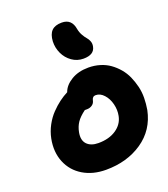

<svg xmlns="http://www.w3.org/2000/svg" viewBox="-161 -1078 995 1135"><g transform="rotate(-20 337.0 -510.0)"><path d="M409.2 -719.2Q369.6 -719.2 337.4 -741.9Q305.2 -764.6 288.3 -800.8Q271.5 -836.9 272.9 -877Q275.4 -921.4 296.4 -942.6Q317.4 -963.9 359.9 -963.9Q422.4 -963.9 433.1 -897Q437 -875.5 447.5 -856.7Q458 -837.9 468 -826.9Q478 -815.9 483.9 -800.3Q489.7 -784.7 485.8 -767.1Q476.6 -719.2 409.2 -719.2ZM310.1 -56.2Q228 -56.2 167 -92.8Q106 -129.4 79.1 -194.8Q52.2 -260.3 67.9 -340.8Q76.2 -382.3 96.4 -419.9Q116.7 -457.5 143.3 -485.1Q169.9 -512.7 196.5 -532.5Q223.1 -552.2 250 -565.9Q263.7 -605.5 308.6 -632.8Q353.5 -660.2 417 -660.2Q455.1 -660.2 489.5 -649.7Q523.9 -639.2 550.5 -620.1Q577.1 -601.1 599.4 -575Q621.6 -548.8 635.5 -517.6Q649.4 -486.3 658 -451.2Q666.5 -416 666 -379.2Q665.5 -342.3 659.2 -305.2Q634.8 -187 538.8 -121.6Q442.9 -56.2 310.1 -56.2ZM234.9 -319.8Q225.6 -271.5 250 -245.8Q274.4 -220.2 321.8 -220.2Q388.7 -220.2 433.3 -250.2Q478 -280.3 487.8 -330.1Q495.1 -366.2 485.6 -404.1Q476.1 -441.9 453.1 -467Q430.2 -492.2 401.9 -492.2Q380.9 -492.2 376 -467.8Q372.6 -450.7 358.2 -440.9Q343.8 -431.2 325.2 -431.2H312Q274.9 -403.8 258.1 -378.4Q241.2 -353 234.9 -319.8Z"/></g></svg>

Font: Shantell Sans Irregular Bouncy
Style: Italic
Weight: 800
Italic angle: -11.31°
Designer: Stephen Nixon, Anya Danilova, Shantell Martin
Foundry: Arrow Type
Version: Version 1.006;[9816181b4]